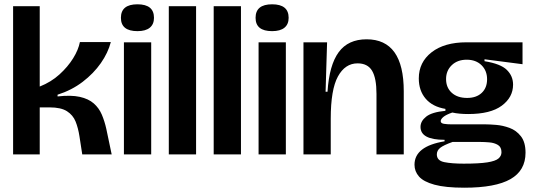

<svg xmlns="http://www.w3.org/2000/svg" viewBox="-20 -719 2482 894"><path d="M41 0V-690H165V-316Q218 -337 257 -372.5Q296 -408 320.5 -447.5Q345 -487 352 -523H496Q483 -473 449.5 -425Q416 -377 365 -338Q314 -299 248 -278V-270Q311 -277 351.5 -268Q392 -259 416.5 -237.5Q441 -216 454 -185.5Q467 -155 475 -119L500 0H363L350 -84Q344 -123 332 -153Q320 -183 292 -201Q264 -219 211 -219H165V0Z M557 0V-522H684V0ZM620 -574Q543 -574 543 -636Q543 -699 620 -699Q697 -699 697 -636Q697 -606 677.5 -590Q658 -574 620 -574Z M766 0V-690H893V0Z M975 0V-690H1102V0Z M1184 0V-522H1311V0ZM1247 -574Q1170 -574 1170 -636Q1170 -699 1247 -699Q1324 -699 1324 -636Q1324 -606 1304.5 -590Q1285 -574 1247 -574Z M1393 0V-272V-522H1503L1496 -292H1505Q1513 -416 1557 -476Q1601 -536 1687 -536Q1860 -536 1860 -294V0H1733V-282Q1733 -355 1712.5 -389.5Q1692 -424 1645 -424Q1587 -424 1553.5 -363Q1520 -302 1520 -166V0Z M2142 155Q2054 155 2003 141Q1952 127 1931 103Q1910 79 1910 48Q1910 -38 2050 -61V-68Q1938 -68 1938 -128Q1938 -155 1964.5 -176Q1991 -197 2054 -203V-212Q1994 -222 1962 -259.5Q1930 -297 1930 -354Q1930 -429 1989.5 -475.5Q2049 -522 2152 -522H2413V-420L2236 -443V-434Q2311 -422 2340 -393.5Q2369 -365 2369 -325Q2369 -266 2316.5 -227Q2264 -188 2160 -188Q2118 -188 2086 -195Q2057 -185 2044.5 -174.5Q2032 -164 2032 -155Q2032 -145 2047 -142.5Q2062 -140 2082 -140H2241Q2259 -140 2290 -137.5Q2321 -135 2352.5 -123.5Q2384 -112 2405.5 -84.5Q2427 -57 2427 -8Q2427 75 2357 115Q2287 155 2142 155ZM2155 -263Q2198 -263 2223 -286.5Q2248 -310 2248 -350Q2248 -390 2222 -415.5Q2196 -441 2153 -441Q2110 -441 2083.5 -415.5Q2057 -390 2057 -351Q2057 -311 2083.5 -287Q2110 -263 2155 -263ZM2139 43Q2211 43 2249 37Q2287 31 2301 19Q2315 7 2315 -10Q2315 -34 2298.5 -44Q2282 -54 2259 -56Q2236 -58 2219 -58H2087Q2045 -43 2029.5 -30.5Q2014 -18 2014 0Q2014 29 2049 36Q2084 43 2139 43Z"/></svg>

Font: Bricolage Grotesque 96pt SemiBold
Style: Regular
Weight: 600
Designer: Mathieu Triay
Foundry: Atelier Triay
Version: Version 1.001; ttfautohint (v1.8.4.7-5d5b);gftools[0.9.33.de